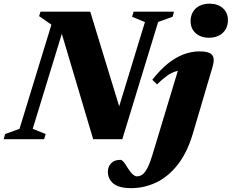

<svg xmlns="http://www.w3.org/2000/svg" viewBox="-52 -738 1229 1018"><path d="M598.5 -113.5 546.5 -65 716.5 -621 648.5 -649 656.5 -676H870.5L863 -649L786.5 -621.5L596.5 0H442L263.5 -600L294.5 -620L121.5 -55L190 -27.5L182 0H-32.5L-24.5 -27.5L51.5 -55L220.5 -607L155.5 -652.5L162.5 -676H426.5ZM958.5 -626Q958.5 -653.5 970.8 -674.5Q983 -695.5 1005.8 -707Q1028.5 -718.5 1059.5 -718.5Q1102.5 -718.5 1129.5 -694.8Q1156.5 -671 1156.5 -630.5Q1156.5 -603.5 1144.2 -582.5Q1132 -561.5 1109.5 -549.8Q1087 -538 1055.5 -538Q1012.5 -538 985.5 -562.2Q958.5 -586.5 958.5 -626ZM970.5 -29.5Q940.5 71.5 890 135.5Q839.5 199.5 776.2 229.5Q713 259.5 644 259.5Q578 259.5 549 235Q520 210.5 520 172.5Q520 146 536.8 127.8Q553.5 109.5 587 109.5Q593.5 109.5 602.5 119.5Q611.5 129.5 625 152.5Q639.5 175.5 651.8 186.2Q664 197 673.5 197Q686.5 197 697.5 191Q708.5 185 718 172Q727.5 159 736.8 137.5Q746 116 755.5 85.5L903.5 -404L939.5 -366.5Q908.5 -367.5 883.2 -360.5Q858 -353.5 834 -336.5Q810 -319.5 780.5 -290.5L755.5 -315Q797.5 -368.5 839.2 -401.8Q881 -435 922.5 -450.2Q964 -465.5 1004.5 -465.5Q1041 -465.5 1059 -457Q1077 -448.5 1080.2 -430.2Q1083.5 -412 1074.5 -382Z"/></svg>

Font: Newsreader 16pt 16pt ExtraBold
Style: Italic
Weight: 800
Italic angle: -17°
Version: Version 1.003